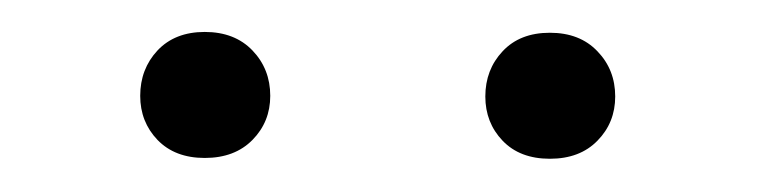

<svg xmlns="http://www.w3.org/2000/svg" viewBox="-20 -741 470 119"><path d="M66.9 -681.6Q66.9 -698.2 77.6 -709.7Q88.4 -721.2 106.9 -721.2Q125.5 -721.2 136.5 -709.7Q147.5 -698.2 147.5 -681.6Q147.5 -665.5 136.5 -654.3Q125.5 -643.1 106.9 -643.1Q88.4 -643.1 77.6 -654.3Q66.9 -665.5 66.9 -681.6ZM280.8 -681.2Q280.8 -697.8 291.5 -709.2Q302.2 -720.7 320.8 -720.7Q339.4 -720.7 350.3 -709.2Q361.3 -697.8 361.3 -681.2Q361.3 -665 350.3 -653.8Q339.4 -642.6 320.8 -642.6Q302.2 -642.6 291.5 -653.8Q280.8 -665 280.8 -681.2Z"/></svg>

Font: Vazir Thin FD
Style: Thin-FD
Weight: 100
Designer: Saber Rastikerdar
Foundry: Saber Rastikerdar
Version: Version 30.0.0